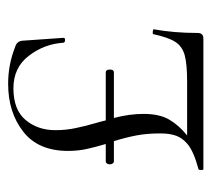

<svg xmlns="http://www.w3.org/2000/svg" viewBox="-44 -476 520 472"><g transform="rotate(-90 216.0 -240.0)"><path d="M380 -122Q371 -72 371 -15Q371 -7 367.5 -3.5Q364 0 356 0H36Q34 0 34 -5.5Q34 -11 36 -12Q81 -24 99 -40Q113 -52 118.5 -67.5Q124 -83 124 -106Q124 -139 119 -165Q114 -191 105 -220H55Q52 -220 50 -223Q48 -226 48 -230Q48 -234 50 -237Q52 -240 55 -240H98Q90 -267 85.5 -288Q81 -309 81 -333Q81 -406 128.5 -443Q176 -480 246 -480Q293 -480 336 -463Q351 -459 352 -444L359 -344Q359 -340 354 -340Q348 -340 347 -344Q344 -391 315 -429Q286 -467 235 -467Q182 -467 157 -437Q132 -407 132 -364Q132 -338 137 -314.5Q142 -291 148 -270Q154 -249 156 -240H274Q281 -240 281 -230Q281 -220 274 -220H162Q172 -182 172 -147Q172 -108 158 -84Q144 -60 119 -40H251Q295 -40 316.5 -46Q338 -52 349 -69Q360 -86 368 -123Q368 -125 374 -124.5Q380 -124 380 -122Z"/></g></svg>

Font: Cormorant Garamond Light
Style: Regular
Weight: 300
Designer: Christian Thalmann (Catharsis Fonts)
Version: Version 3.000